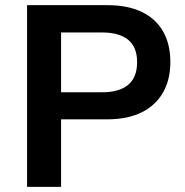

<svg xmlns="http://www.w3.org/2000/svg" viewBox="-20 -725 718 745"><path d="M85 0V-705H397Q475 -705 529.5 -679Q584 -653 612.5 -603.5Q641 -554 641 -484Q641 -416 612.5 -366Q584 -316 529.5 -289Q475 -262 397 -262H217V0ZM217 -367H376Q443 -367 477.5 -396Q512 -425 512 -484Q512 -542 477.5 -570.5Q443 -599 376 -599H217Z"/></svg>

Font: Nunito Sans 10pt
Style: Bold
Weight: 700
Designer: Vernon Adams
Foundry: Vernon Adams
Version: Version 3.101;gftools[0.9.27]